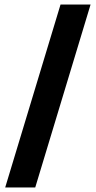

<svg xmlns="http://www.w3.org/2000/svg" viewBox="-20 -775 424 850"><path d="M3 55 248 -755H381L136 55Z"/></svg>

Font: Outfit Thin
Style: Regular
Weight: 100
Designer: Rodrigo Fuenzalida
Foundry: fragTYPE
Version: Version 1.100;gftools[0.9.27]